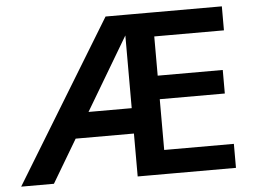

<svg xmlns="http://www.w3.org/2000/svg" viewBox="-50 -764 1110 829"><g transform="rotate(-5 505.0 -350.0)"><path d="M241 -296 238 -186H541V-296ZM543 -660 436 -700 9 0H151ZM575 -104V0H940V-104ZM436 -700 583 -596H940V-700ZM575 -426V-324H920V-426ZM638 -700H514V0H638Z"/></g></svg>

Font: NM-font
Style: Medium
Weight: 500
Designer: ""
Foundry: ""
Version: ""